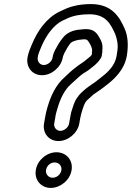

<svg xmlns="http://www.w3.org/2000/svg" viewBox="-20 -791 647 942"><path d="M206 42C210 22 227 6 248 6C270 6 285 24 281 45C277 65 259 81 238 81C217 81 202 62 206 42ZM156 42C147 91 181 131 229 131C276 131 323 93 331 45C340 -4 306 -44 257 -44C210 -44 164 -6 156 42ZM398 -287 405 -297C413 -304 431 -321 438 -327L451 -336C455 -339 459 -342 464 -345C481 -356 491 -365 503 -374C541 -403 590 -448 602 -516C611 -569 607 -614 593 -647C568 -705 531 -771 427 -771C379 -771 334 -763 296 -745L272 -734C206 -702 162 -636 136 -572C130 -557 119 -534 115 -509C107 -462 138 -422 186 -422C234 -422 280 -462 288 -509C289 -517 293 -522 296 -531C304 -547 316 -567 325 -578C330 -584 337 -589 363 -595L380 -597C385 -598 390 -598 396 -598C400 -598 401 -597 406 -596C416 -589 434 -556 432 -542C431 -538 431 -533 431 -528L430 -522C425 -514 411 -505 392 -489C387 -485 374 -477 363 -469L345 -455C334 -447 310 -425 298 -413C254 -375 229 -321 212 -262L206 -239C204 -230 203 -222 201 -213L196 -185C188 -137 220 -99 267 -99C314 -99 361 -138 369 -185L374 -213C378 -235 391 -276 398 -287ZM552 -516C544 -470 511 -438 477 -412C462 -401 453 -392 442 -385C436 -381 431 -378 426 -374L412 -364C399 -355 375 -334 366 -322L359 -312C343 -291 338 -265 332 -249C328 -238 326 -223 324 -213L319 -185C316 -166 295 -149 276 -149C257 -149 243 -166 246 -185L251 -213C252 -220 253 -228 255 -235L261 -256C276 -310 299 -353 328 -378C336 -385 363 -410 372 -418L389 -431C397 -436 410 -443 422 -453C432 -462 457 -477 472 -502C475 -506 478 -511 479 -516L481 -530C481 -531 482 -533 482 -534V-544C486 -576 475 -594 469 -604C459 -623 444 -648 405 -648C398 -648 390 -648 383 -647L365 -645C343 -643 309 -633 287 -604C271 -584 260 -564 250 -545C244 -533 240 -523 238 -509C235 -489 214 -472 195 -472C176 -472 162 -489 165 -509C168 -528 173 -538 182 -560C206 -618 244 -669 287 -690L311 -701C339 -714 375 -721 418 -721C497 -721 522 -677 546 -622C555 -596 561 -571 555 -536C554 -529 553 -523 552 -516Z"/></svg>

Font: Blanket
Style: BdOutlineObl
Weight: 700
Foundry: Cannot Into Space Fonts
Version: Version 0.9